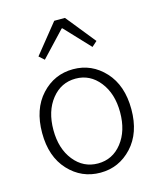

<svg xmlns="http://www.w3.org/2000/svg" viewBox="-122 -904 838 1004"><g transform="rotate(-15 297.0 -402.0)"><path d="M297 13Q195 13 125 -62.5Q55 -138 55 -266Q55 -395 125 -471Q195 -547 297 -547Q398 -547 468 -471Q538 -395 538 -266Q538 -138 468 -62.5Q398 13 297 13ZM297 -496Q218 -496 167 -432Q116 -368 116 -266Q116 -165 167 -101Q218 -37 297 -37Q376 -37 426.5 -101Q477 -165 477 -266Q477 -367 426 -431.5Q375 -496 297 -496ZM140 -658 268 -817H326L454 -658L426 -633L299 -768H295L168 -633Z"/></g></svg>

Font: Noto Sans Korean Light
Style: Regular
Weight: 300
Designer: Ryoko NISHIZUKA  (kana & ideographs); Paul D. Hunt (Latin, Greek & Cyrillic); Wenlong ZHANG  (bopomofo); Sandoll Communi
Foundry: Adobe Systems Incorporated
Version: Version 1.000;PS 1;hotconv 1.0.78;makeotf.lib2.5.61930